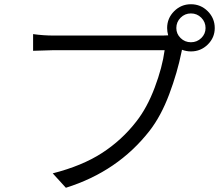

<svg xmlns="http://www.w3.org/2000/svg" viewBox="-20 -846 1040 898"><path d="M941.4 -714.8Q941.4 -743.2 921.4 -763.2Q901.4 -783.2 873 -783.2Q844.7 -783.2 824.7 -763.2Q804.7 -743.2 804.7 -714.8Q804.7 -687.5 824.7 -668Q844.7 -648.4 873 -648.4Q901.4 -648.4 921.4 -668Q941.4 -687.5 941.4 -714.8ZM231.4 -679.7H740.2Q756.8 -679.7 766.6 -680.7Q761.7 -698.2 761.7 -714.8Q761.7 -760.7 794.4 -793.5Q827.1 -826.2 873 -826.2Q918.9 -826.2 951.7 -793.5Q984.4 -760.7 984.4 -714.8Q984.4 -669.9 951.7 -637.7Q918.9 -605.5 873 -605.5Q851.6 -605.5 831.1 -613.3L829.1 -603.5Q809.6 -506.8 771.5 -405.3Q733.4 -303.7 679.7 -234.4Q531.2 -43.9 288.1 32.2L226.6 -35.2Q364.3 -70.3 457 -130.4Q549.8 -190.4 617.2 -277.3Q668 -341.8 703.6 -436.5Q739.3 -531.2 750 -611.3H231.4Q210.9 -611.3 134.8 -608.4V-686.5Q182.6 -679.7 231.4 -679.7Z"/></svg>

Font: Gen Shin Gothic Monospace Normal
Style: Regular
Weight: 350
Designer: [Source Han Sans]
Ryoko NISHIZUKA  (kana & ideographs); Paul D. Hunt (Latin, Greek & Cyrillic); Wenlong ZHANG  (bopomofo
Version: Version 1.002.20150607